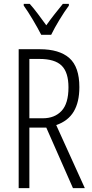

<svg xmlns="http://www.w3.org/2000/svg" viewBox="-20 -967 473 987"><path d="M184 -714Q285 -714 336.5 -668.5Q388 -623 388 -519Q388 -442 359 -393.5Q330 -345 269 -324L416 0H355L218 -311H131V0H76V-714ZM183 -664H131V-359H200Q261 -359 296.5 -397Q332 -435 332 -518Q332 -595 297 -629.5Q262 -664 183 -664ZM192 -788Q174 -823 148.5 -866Q123 -909 102 -938V-947H133Q152 -926 174.5 -896Q197 -866 218 -837Q240 -868 259 -892Q278 -916 303 -947H334V-938Q311 -907 285.5 -865Q260 -823 243 -788Z"/></svg>

Font: Noto Sans Tamil ExtraCondensed Light
Style: Regular
Weight: 300
Width: 2
Designer: Jelle Bosma - Monotype Design Team
Foundry: Monotype Imaging Inc.
Version: Version 2.004; ttfautohint (v1.8.4.7-5d5b)